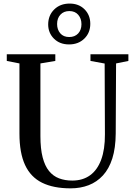

<svg xmlns="http://www.w3.org/2000/svg" viewBox="-20 -1047 752 1076"><path d="M376 8.5Q279.5 8.5 215.8 -23Q152 -54.5 120.5 -122.2Q89 -190 89 -298V-691.5L18 -705.5V-743H290V-705.5L206.5 -691.5V-284.5Q206.5 -213.5 219 -165.2Q231.5 -117 254.8 -88.5Q278 -60 311 -47.5Q344 -35 385 -35Q443.5 -35 484.5 -64.5Q525.5 -94 547 -152Q568.5 -210 568 -294.5L566.5 -691L487 -705.5V-743H699.5V-705.5L630.5 -691.5L628.5 -299Q628 -217.5 609.5 -159.2Q591 -101 557 -64Q523 -27 477 -9.2Q431 8.5 376 8.5ZM367 -798Q315 -798 282.5 -830.2Q250 -862.5 250 -910.5Q250.5 -961.5 284 -994.2Q317.5 -1027 370.5 -1027Q421.5 -1027 453.8 -994.8Q486 -962.5 486 -913.5Q486 -863 452.5 -830.5Q419 -798 367 -798ZM368 -839.5Q399 -839.5 417.8 -859.2Q436.5 -879 436.5 -911.5Q436.5 -943 418.5 -964Q400.5 -985 368.5 -985Q337.5 -985 318.8 -965Q300 -945 300 -912.5Q300 -881 317.8 -860.2Q335.5 -839.5 368 -839.5Z"/></svg>

Font: Merriweather 72pt Medium
Style: Regular
Weight: 500
Version: Version 2.100